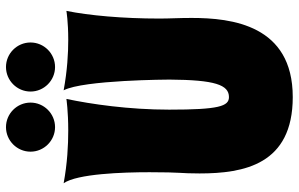

<svg xmlns="http://www.w3.org/2000/svg" viewBox="-194 -746 975 626"><g transform="rotate(-90 293.0 -433.5)"><path d="M570 -704C570 -704 535 -698 476 -698C432 -698 376 -701 311 -713C345 -649 346 -368 346 -368C345 -220 329 -174 289 -174C259 -174 248 -207 248 -369C248 -500 266 -624 283 -704C283 -704 243 -698 180 -698C132 -698 73 -701 8 -713C39 -669 44 -520 44 -433C44 -325 40 -335 40 -270C40 -125 69 34 289 34C524 34 547 -165 547 -296C547 -338 545 -367 545 -401C545 -520 555 -630 570 -704ZM111 -821C111 -777 147 -741 191 -741C235 -741 271 -777 271 -821C271 -865 235 -901 191 -901C147 -901 111 -865 111 -821ZM307 -821C307 -777 343 -741 387 -741C431 -741 467 -777 467 -821C467 -865 431 -901 387 -901C343 -901 307 -865 307 -821Z"/></g></svg>

Font: Spicy Rice
Style: Regular
Weight: 400
Designer: Astigmatic (AOETI)
Foundry: Astigmatic (AOETI)
Version: Version 1.000